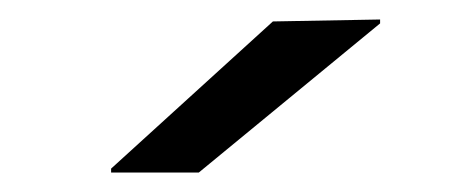

<svg xmlns="http://www.w3.org/2000/svg" viewBox="-20 -781 476 197"><path d="M370 -757 184 -604H94V-608L260 -759L370 -761Z"/></svg>

Font: Nacelle
Style: Regular
Weight: 400
Designer: Sora Sagano
Foundry: Sora Sagano
Version: Version 1.000;FEAKit 1.0